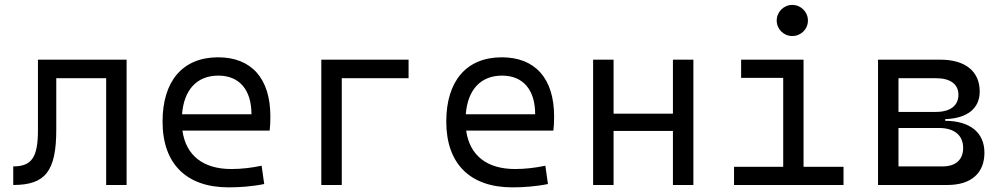

<svg xmlns="http://www.w3.org/2000/svg" viewBox="-20 -764 4142 793"><path d="M34.7 0C167.5 0 212.4 -57.1 212.4 -228.5V-440.9H418.5V0H502.9V-517.6H136.7V-225.1C136.7 -114.3 110.8 -76.7 34.7 -76.7Z M923.8 9.8C966.8 9.8 1018.1 6.8 1071.3 -3.9L1060.5 -79.6C1019 -70.8 976.6 -65.9 935.5 -65.9C819.3 -65.9 748 -121.6 733.4 -224.6H1093.8C1095.7 -241.7 1096.7 -261.2 1096.7 -283.2C1096.7 -440.4 1018.1 -527.3 880.9 -527.3C734.9 -527.3 651.4 -429.7 651.4 -261.7C651.4 -87.4 750 9.8 923.8 9.8ZM731.9 -292C739.7 -394 793.9 -451.7 881.8 -451.7C967.8 -451.7 1018.6 -394 1018.6 -292Z M1307.1 0H1391.6V-440.9H1667.5V-517.6H1307.1Z M2095.7 9.8C2138.7 9.8 2189.9 6.8 2243.2 -3.9L2232.4 -79.6C2190.9 -70.8 2148.4 -65.9 2107.4 -65.9C1991.2 -65.9 1919.9 -121.6 1905.3 -224.6H2265.6C2267.6 -241.7 2268.6 -261.2 2268.6 -283.2C2268.6 -440.4 2189.9 -527.3 2052.7 -527.3C1906.7 -527.3 1823.2 -429.7 1823.2 -261.7C1823.2 -87.4 1921.9 9.8 2095.7 9.8ZM1903.8 -292C1911.6 -394 1965.8 -451.7 2053.7 -451.7C2139.6 -451.7 2190.4 -394 2190.4 -292Z M2759.3 0H2843.8V-517.6H2759.3V-294.4H2514.2V-517.6H2429.7V0H2514.2V-223.1H2759.3Z M3011.7 0H3463.9V-75.2H3298.8V-517.6H3041V-442.4H3214.8V-75.2H3011.7ZM3252.4 -615.2C3288.1 -615.2 3316.9 -643.6 3316.9 -679.2C3316.9 -714.8 3288.1 -743.7 3252.4 -743.7C3216.8 -743.7 3188 -714.8 3188 -679.2C3188 -643.6 3216.8 -615.2 3252.4 -615.2Z M3606.4 0H3893.6C3990.2 0 4045.9 -48.3 4045.9 -133.3C4045.9 -216.3 3986.8 -264.6 3883.8 -265.1V-272C3974.6 -274.9 4026.4 -315.9 4026.4 -385.7C4026.4 -469.7 3966.8 -517.6 3863.3 -517.6H3606.4ZM3690.9 -76.7V-235.4H3858.4C3921.9 -235.4 3958 -205.1 3958 -152.8C3958 -104.5 3927.2 -76.7 3873.5 -76.7ZM3690.9 -301.8V-440.9H3847.2C3905.3 -440.9 3938.5 -416 3938.5 -372.6C3938.5 -327.6 3904.8 -301.8 3845.7 -301.8Z"/></svg>

Font: Cascadia Mono PL SemiLight
Style: Regular
Weight: 350
Monospace: yes
Designer: Aaron Bell
Foundry: Saja Typeworks
Version: Version 2404.023